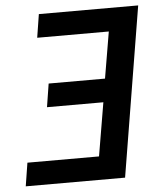

<svg xmlns="http://www.w3.org/2000/svg" viewBox="-53 -781 705 828"><g transform="rotate(-5 300.0 -367.5)"><path d="M25 0 41 -101H351L390 -332H146L162 -433H406L440 -634H130L146 -735H576L455 0Z"/></g></svg>

Font: Iosevka Extended Oblique
Style: Bold
Weight: 700
Width: 7
Italic angle: -9°
Monospace: yes
Designer: Belleve Invis
Foundry: Belleve Invis
Version: Version 32.5.0; ttfautohint (v1.8.4)